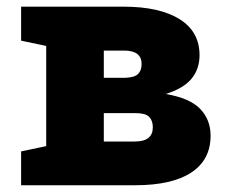

<svg xmlns="http://www.w3.org/2000/svg" viewBox="-20 -548 668 568"><path d="M42.5 0V-100.1L116.7 -115.7V-412.1L42.5 -427.7V-528.3H345.2Q451.7 -528.3 511 -491.5Q570.3 -454.6 570.3 -384.8Q570.3 -343.8 546.4 -314.9Q522.5 -286.1 470.2 -270Q541.5 -257.8 572.3 -225.8Q603 -193.8 603 -146.5Q603 -75.2 545.9 -37.6Q488.8 0 379.9 0ZM287.1 -317.9H351.1Q377.9 -318.8 388.4 -329.1Q398.9 -339.4 398.9 -358.9Q398.9 -398.4 346.7 -398.4H287.1ZM287.1 -129.4H378.9Q432.1 -129.4 432.1 -171.4Q432.1 -191.4 421.1 -202.4Q410.2 -213.4 379.9 -213.4H287.1Z"/></svg>

Font: Roboto Slab Black
Style: Regular
Weight: 900
Designer: Google
Version: Version 2.000; ttfautohint (v1.8.1.43-b0c9)